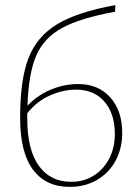

<svg xmlns="http://www.w3.org/2000/svg" viewBox="-20 -731 547 754"><path d="M460 -209Q460 -149 434.5 -101Q409 -53 362 -25Q315 3 253 3Q161 3 110 -64Q59 -131 59 -269Q59 -418 92 -503Q125 -588 204.5 -636Q284 -684 433 -711L432 -685Q295 -660 223.5 -621Q152 -582 122 -512Q92 -442 88 -316Q128 -358 180.5 -379.5Q233 -401 287 -401Q366 -401 413 -348.5Q460 -296 460 -209ZM431 -205Q431 -284 390.5 -331.5Q350 -379 278 -379Q228 -379 176 -356Q124 -333 87 -286V-266Q87 -143 132.5 -80Q178 -17 259 -17Q310 -17 349 -42Q388 -67 409.5 -109.5Q431 -152 431 -205Z"/></svg>

Font: Ysabeau Infant Extralight
Style: Regular
Weight: 200
Designer: Christian Thalmann (Catharsis Fonts)
Version: Version 0.003